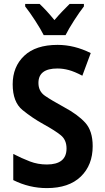

<svg xmlns="http://www.w3.org/2000/svg" viewBox="-20 -954 540 984"><path d="M316 -774Q332 -806 360 -849.5Q388 -893 410 -921V-934H337Q318 -915 300 -896.5Q282 -878 259 -851Q220 -899 183 -934H109V-921Q132 -892 160.5 -848Q189 -804 204 -774ZM455 -205Q455 -283 417 -325Q379 -367 308 -405Q244 -440 210.5 -463Q177 -486 177 -529Q177 -603 274 -603Q303 -603 332.5 -595Q362 -587 402 -566L445 -682Q361 -724 275 -724Q163 -724 104 -668Q45 -612 45 -522Q45 -431 95.5 -390Q146 -349 202 -318Q262 -285 291.5 -261Q321 -237 321 -193Q321 -111 220 -111Q174 -111 133.5 -126.5Q93 -142 48 -165V-31Q130 10 220 10Q333 10 394 -49Q455 -108 455 -205Z"/></svg>

Font: Noto Sans Mono UI Condensed
Style: Bold
Weight: 700
Width: 3
Designer: Monotype Design team
Foundry: Monotype Imaging Inc.
Version: 1.000